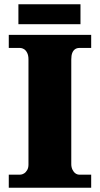

<svg xmlns="http://www.w3.org/2000/svg" viewBox="-20 -877 466 897"><path d="M21 0V-61H74Q83 -61 92 -66.5Q101 -72 107 -82.5Q113 -93 113 -108V-600Q113 -618 107 -630Q101 -642 92 -647.5Q83 -653 74 -653H21V-714H406V-653H351Q339 -653 330.5 -647Q322 -641 317.5 -629.5Q313 -618 313 -599V-110Q313 -96 318.5 -84.5Q324 -73 332.5 -67Q341 -61 351 -61H406V0ZM66 -764V-857H356V-764Z"/></svg>

Font: Noto Rashi Hebrew Black
Style: Regular
Weight: 900
Version: Version 1.006